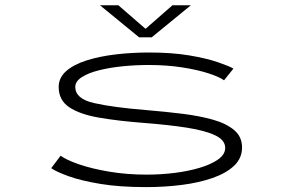

<svg xmlns="http://www.w3.org/2000/svg" viewBox="-20 -716 1140 746"><path d="M547.5 11Q445 11 369.8 -1.5Q294.5 -14 246.8 -31.2Q199 -48.5 179 -62.5L215.5 -111Q237.5 -94.5 287 -77.5Q336.5 -60.5 404.5 -49Q472.5 -37.5 550 -37.5Q604.5 -37.5 658.8 -44.2Q713 -51 757.5 -64.5Q802 -78 828.5 -97.2Q855 -116.5 855 -141.5Q855 -171.5 816.5 -190Q778 -208.5 706.8 -219.8Q635.5 -231 538 -238.5Q440 -246 365.5 -258.8Q291 -271.5 249.5 -299Q208 -326.5 208 -378Q208 -414 237.2 -439.8Q266.5 -465.5 316.2 -481.2Q366 -497 428.8 -504.5Q491.5 -512 559 -512Q649.5 -512 716.8 -500.5Q784 -489 826.8 -474.2Q869.5 -459.5 887 -449.5L850.5 -404Q832 -417.5 789.5 -431.2Q747 -445 687.5 -454.2Q628 -463.5 558 -463.5Q507.5 -463.5 457 -458.5Q406.5 -453.5 364.8 -443Q323 -432.5 297.8 -416.2Q272.5 -400 272.5 -378Q272.5 -332.5 344.2 -315.8Q416 -299 551.5 -288Q623.5 -282 689.8 -273.8Q756 -265.5 808 -250.8Q860 -236 890.2 -210.2Q920.5 -184.5 920.5 -143Q920.5 -101.5 889.8 -72.2Q859 -43 806 -24.5Q753 -6 686.2 2.5Q619.5 11 547.5 11ZM368.5 -695.5H440L545.5 -604L650 -695.5H721.5L569.5 -571H520.5Z"/></svg>

Font: Trispace Expanded ExtraLight
Style: Regular
Weight: 200
Width: 7
Designer: Tyler Finck
Foundry: Etcetera Type Company
Version: Version 1.210; ttfautohint (v1.8.3)